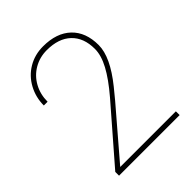

<svg xmlns="http://www.w3.org/2000/svg" viewBox="-203 -837 953 953"><g transform="rotate(-45 273.5 -360.5)"><path d="M500 0H74.7V-26.4L317.4 -306.2Q377 -376 406 -430.2Q435.1 -484.4 435.1 -529.8Q435.1 -607.9 389.6 -651.1Q344.2 -694.3 261.7 -694.3Q211.9 -694.3 170.9 -670.4Q129.9 -646.5 106.7 -604.2Q83.5 -562 83.5 -510.3H57.1Q57.1 -567.4 83.5 -616.2Q109.9 -665 156.7 -692.9Q203.6 -720.7 261.7 -720.7Q356.4 -720.7 409.2 -670.4Q461.9 -620.1 461.9 -529.8Q461.9 -446.8 368.7 -331.1L324.2 -276.9L109.4 -26.4H500Z"/></g></svg>

Font: Roboto Thin
Style: Regular
Weight: 250
Designer: Google
Version: Version 2.134; 2016